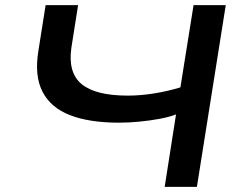

<svg xmlns="http://www.w3.org/2000/svg" viewBox="-20 -725 948 745"><path d="M619 0 663 -281Q637 -271 599.5 -264Q562 -257 521 -253Q480 -249 442 -249Q327 -249 252 -278Q177 -307 145 -369Q113 -431 129 -528L157 -705H283L257 -540Q243 -443 297 -398.5Q351 -354 476 -354Q525 -354 578 -362.5Q631 -371 680 -386L731 -705H856L744 0Z"/></svg>

Font: Nunito Sans 7pt Expanded SemiBold
Style: Italic
Weight: 600
Width: 7
Italic angle: -9°
Designer: Vernon Adams
Foundry: Vernon Adams
Version: Version 3.101;gftools[0.9.27]